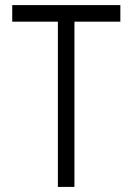

<svg xmlns="http://www.w3.org/2000/svg" viewBox="-20 -735 507 753"><path d="M272 -650V-2H207V-650H28V-715H452V-650Z"/></svg>

Font: Fundamental  Brigade Scvhlank
Style: Regular
Weight: 100
Designer: Peter Wiegel, original typeface by Arno Drescher 1935
Foundry: Peter Wiegel
Version: Version 0.000 2012 initial release